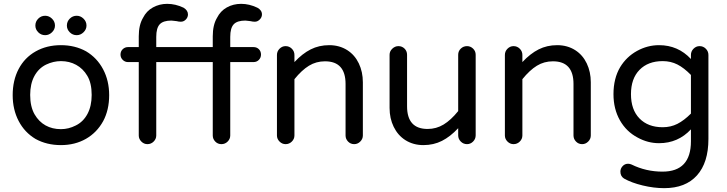

<svg xmlns="http://www.w3.org/2000/svg" viewBox="-20 -744 3782 999"><path d="M164 -611Q164 -632 179 -647Q194 -662 215 -662Q235 -662 250.5 -647Q266 -632 266 -611Q266 -591 250.5 -576Q235 -561 215 -561Q194 -561 179 -576Q164 -591 164 -611ZM77 -385Q108 -444 165.5 -476.5Q223 -509 297 -509Q370 -509 428 -477Q485 -443 516.5 -383.5Q548 -324 548 -249Q548 -172 517 -114Q484 -54 427 -21.5Q370 11 297 11Q223 11 165 -21Q108 -55 77 -114.5Q46 -174 46 -249Q46 -326 77 -385ZM160 -149Q182 -111 217 -91.5Q252 -72 297 -72Q337 -72 374 -91Q413 -110 435 -151Q457 -192 457 -250Q457 -312 434 -350Q412 -387 376.5 -406.5Q341 -426 297 -426Q258 -426 220 -408Q181 -389 159 -348.5Q137 -308 137 -250Q137 -189 160 -149ZM379 -662Q399 -662 414.5 -647Q430 -632 430 -611Q430 -591 414.5 -576Q399 -561 379 -561Q358 -561 343 -576Q328 -591 328 -611Q328 -632 343 -647Q358 -662 379 -662Z M702 -39V-421H646Q630 -421 618.5 -432.5Q607 -444 607 -460Q607 -477 618.5 -488Q630 -499 646 -499H702V-555Q702 -614 724 -651Q742 -687 776 -705.5Q810 -724 850 -724Q893 -724 935 -704Q958 -690 958 -669Q958 -654 947 -642.5Q936 -631 921 -631Q910 -631 899 -634L872 -637Q829 -637 811 -617.5Q793 -598 793 -552V-499H1087V-555Q1087 -614 1109 -651Q1127 -687 1160.5 -705.5Q1194 -724 1235 -724Q1277 -724 1319 -704Q1343 -691 1343 -669Q1343 -654 1331.5 -642.5Q1320 -631 1306 -631Q1295 -631 1283 -634L1257 -637Q1214 -637 1196 -617.5Q1178 -598 1178 -552V-499H1299Q1316 -499 1327 -488Q1338 -477 1338 -460Q1338 -444 1327 -432.5Q1316 -421 1299 -421H1178V-39Q1178 -21 1164.5 -7.5Q1151 6 1132 6Q1113 6 1100 -7.5Q1087 -21 1087 -39V-421H793V-39Q793 -21 779.5 -7.5Q766 6 747 6Q729 6 715.5 -7.5Q702 -21 702 -39Z M1421 -39V-458Q1421 -477 1434.5 -490.5Q1448 -504 1466 -504Q1485 -504 1498.5 -490.5Q1512 -477 1512 -458V-421Q1553 -465 1596.5 -487Q1640 -509 1693 -509Q1746 -509 1787 -483Q1826 -458 1847 -414Q1868 -370 1868 -316V-39Q1868 -21 1854.5 -7.5Q1841 6 1823 6Q1804 6 1791 -7.5Q1778 -21 1778 -39V-307Q1778 -425 1671 -425Q1625 -425 1587.5 -402Q1550 -379 1512 -332V-39Q1512 -21 1498.5 -7.5Q1485 6 1466 6Q1448 6 1434.5 -7.5Q1421 -21 1421 -39Z M2089 -15Q2050 -40 2028.5 -84Q2007 -128 2007 -182V-459Q2007 -477 2021 -490.5Q2035 -504 2053 -504Q2072 -504 2085 -491Q2098 -478 2098 -459V-191Q2098 -73 2205 -73Q2250 -73 2288 -96Q2326 -119 2364 -166V-459Q2364 -478 2377.5 -491Q2391 -504 2410 -504Q2428 -504 2441.5 -491Q2455 -478 2455 -459V-40Q2455 -21 2441.5 -7.5Q2428 6 2410 6Q2391 6 2377.5 -7.5Q2364 -21 2364 -40V-77Q2323 -33 2279.5 -11Q2236 11 2183 11Q2130 11 2089 -15Z M2607 -39V-458Q2607 -477 2620.5 -490.5Q2634 -504 2652 -504Q2671 -504 2684.5 -490.5Q2698 -477 2698 -458V-421Q2739 -465 2782.5 -487Q2826 -509 2879 -509Q2932 -509 2973 -483Q3012 -458 3033 -414Q3054 -370 3054 -316V-39Q3054 -21 3040.5 -7.5Q3027 6 3009 6Q2990 6 2977 -7.5Q2964 -21 2964 -39V-307Q2964 -425 2857 -425Q2811 -425 2773.5 -402Q2736 -379 2698 -332V-39Q2698 -21 2684.5 -7.5Q2671 6 2652 6Q2634 6 2620.5 -7.5Q2607 -21 2607 -39Z M3227 185Q3208 173 3208 149Q3208 133 3219.5 120.5Q3231 108 3248 108Q3257 108 3266 112Q3341 149 3427 149Q3575 149 3575 -9V-71Q3508 1 3409 1Q3351 1 3298 -28Q3239 -59 3205.5 -118Q3172 -177 3172 -254Q3172 -336 3207 -395Q3240 -449 3294.5 -479Q3349 -509 3409 -509Q3508 -509 3575 -437V-458Q3575 -477 3588.5 -490.5Q3602 -504 3620 -504Q3639 -504 3652.5 -490.5Q3666 -477 3666 -458V-21Q3666 102 3606.5 168.5Q3547 235 3436 235Q3382 235 3324 221Q3266 207 3227 185ZM3428 -82Q3470 -82 3504.5 -99.5Q3539 -117 3575 -153V-354Q3539 -391 3504.5 -408.5Q3470 -426 3428 -426Q3352 -426 3307.5 -380.5Q3263 -335 3263 -254Q3263 -173 3307.5 -127.5Q3352 -82 3428 -82Z"/></svg>

Font: 寒蝉全圆体
Style: Regular
Weight: 400
Designer: Warren2060
      Designed by Motoya company      

      [Varela Round]
      Joe Prince(Latin component); Avraham Cornf
Foundry: ChillType
Version: Version 3.200